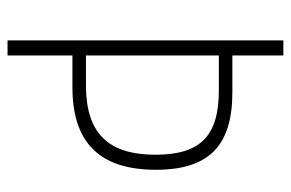

<svg xmlns="http://www.w3.org/2000/svg" viewBox="-148 -606 754 497"><g transform="rotate(90 228.5 -357.0)"><path d="M419 -384C419 -524 354 -582 218 -582H123V-714H84V0H123V-168H206C351 -168 419 -241 419 -384ZM200 -203H123V-547H213C331 -547 380 -500 380 -383C380 -259 323 -203 200 -203Z"/></g></svg>

Font: Noto Sans Gurmukhi UI Condensed ExtraLight
Style: Regular
Weight: 200
Width: 3
Designer: Jelle Bosma - Monotype Design Team
Foundry: Monotype Imaging Inc.
Version: Version 2.004